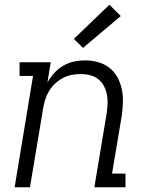

<svg xmlns="http://www.w3.org/2000/svg" viewBox="-20 -794 640 814"><path d="M42 0 120 -472H63V-530H195L181 -444Q193 -466 210 -484.5Q227 -503 248.5 -515.5Q270 -528 293.5 -533Q317 -538 341 -538Q369 -538 396 -530.5Q423 -523 444 -506.5Q465 -490 478 -466Q491 -442 496.5 -415Q502 -388 501 -359.5Q500 -331 496 -302L455 -58H512V0H380L432 -312Q435 -332 436 -352.5Q437 -373 433.5 -392Q430 -411 421 -428.5Q412 -446 397 -458Q382 -470 362.5 -475Q343 -480 323 -480Q323 -480 323 -480Q323 -480 323 -480Q303 -480 284 -476.5Q265 -473 247 -463.5Q229 -454 214 -440Q199 -426 188.5 -409Q178 -392 172 -373Q166 -354 163 -335L107 0ZM332 -591 293 -629 444 -774 492 -726Z"/></svg>

Font: Iosevka Slab Light Extended
Style: Italic
Weight: 300
Width: 7
Italic angle: -9°
Monospace: yes
Designer: Belleve Invis
Foundry: Belleve Invis
Version: Version 11.1.0; ttfautohint (v1.8.3)